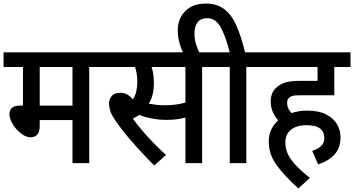

<svg xmlns="http://www.w3.org/2000/svg" viewBox="-20 -916 1988 1078"><path d="M481 -540V0H387V-242H203V-209Q203 -174 188.5 -159.5Q174 -145 152 -145Q132 -145 111.5 -157.5Q91 -170 73 -190Q55 -210 44 -233Q33 -256 33 -276Q33 -296 46 -309.5Q59 -323 93 -323H109V-540H0V-622H572V-540ZM387 -540H203V-323H387Z M1115 -540V0H1021V-256Q996 -249 970.5 -246Q945 -243 914 -243Q872 -243 831 -251Q790 -259 762 -271Q745 -260 726 -250Q762 -200 811 -146.5Q860 -93 912 -46L846 13Q772 -61 715 -127.5Q658 -194 626 -242Q605 -273 598.5 -295Q592 -317 592 -336Q592 -357 606.5 -376Q621 -395 656 -395Q677 -395 694 -385.5Q711 -376 726 -358Q739 -377 745 -402.5Q751 -428 751 -457Q751 -481 747.5 -502.5Q744 -524 738 -540H558V-622H1206V-540ZM903 -325Q937 -325 964.5 -328.5Q992 -332 1021 -340V-540H831Q837 -523 840.5 -500.5Q844 -478 844 -451Q844 -413 836.5 -384Q829 -355 815 -334Q836 -330 858 -327.5Q880 -325 903 -325Z M1010 -615Q978 -683 978 -745Q978 -811 1020 -853.5Q1062 -896 1136 -896Q1197 -896 1238 -865.5Q1279 -835 1306.5 -774Q1334 -713 1356 -622H1454V-540H1363V0H1270V-540H1192V-622H1270Q1245 -719 1217 -766.5Q1189 -814 1143 -814Q1108 -814 1090 -791.5Q1072 -769 1072 -729Q1072 -696 1080.5 -668.5Q1089 -641 1101 -615Z M1733 -69Q1762 -78 1781.5 -95Q1801 -112 1801 -141Q1801 -175 1777.5 -194Q1754 -213 1701 -213Q1644 -213 1613 -187Q1582 -161 1582 -117Q1582 -87 1593 -58.5Q1604 -30 1633.5 3.5Q1663 37 1720 83L1655 142Q1577 71 1533 11Q1489 -49 1489 -122Q1489 -160 1503.5 -189.5Q1518 -219 1542 -240Q1525 -259 1512.5 -285.5Q1500 -312 1500 -346Q1500 -374 1509.5 -394.5Q1519 -415 1536 -428Q1557 -446 1586.5 -454Q1616 -462 1665 -462H1763V-540H1441V-622H1948V-540H1857V-381H1661Q1635 -381 1623.5 -378Q1612 -375 1604 -368Q1592 -358 1592 -338Q1592 -322 1598.5 -308Q1605 -294 1617 -281Q1658 -295 1704 -295Q1770 -295 1811.5 -273.5Q1853 -252 1872.5 -218Q1892 -184 1892 -146Q1892 -87 1859.5 -50Q1827 -13 1766 7Z"/></svg>

Font: Noto Sans SemiCondensed Medium
Style: Italic
Weight: 500
Width: 4
Italic angle: -12°
Designer: Monotype Design Team
Foundry: Monotype Imaging Inc.
Version: Version 2.013; ttfautohint (v1.8.4.7-5d5b)